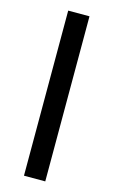

<svg xmlns="http://www.w3.org/2000/svg" viewBox="-115 -774 483 819"><g transform="rotate(15 127.0 -364.5)"><path d="M174 -729V0H80V-729Z"/></g></svg>

Font: Autonym
Style: Regular
Weight: 500
Version: Version 1.0.20131126